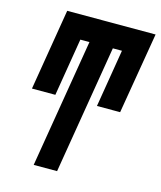

<svg xmlns="http://www.w3.org/2000/svg" viewBox="-111 -815 750 896"><g transform="rotate(15 264.5 -367.5)"><path d="M137 0 240 -621H196L150 -342H37L102 -735H529L463 -342H351L397 -621H353L250 0Z"/></g></svg>

Font: Iosevka SS04 Heavy
Style: Italic
Weight: 900
Italic angle: -9°
Monospace: yes
Designer: Belleve Invis
Foundry: Belleve Invis
Version: Version 19.0.0; ttfautohint (v1.8.4)